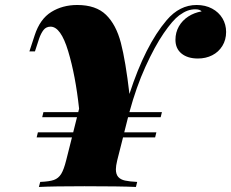

<svg xmlns="http://www.w3.org/2000/svg" viewBox="-20 -742 917 762"><path d="M877.4 -615.2Q877.4 -584 862.5 -559.8Q847.7 -535.6 822.3 -522.7Q796.9 -509.8 765.6 -509.8Q724.6 -509.8 700.4 -529.5Q676.3 -549.3 676.3 -584Q676.3 -613.3 689.9 -637.2Q703.6 -661.1 727.3 -676.5Q751 -691.9 780.3 -696.8Q772.9 -705.1 755.4 -705.1Q739.3 -705.1 724.4 -699.7Q709.5 -694.3 691.4 -681.2Q665.5 -662.1 629.6 -609.9Q593.8 -557.6 557.1 -476.8Q520.5 -396 493.7 -297.4V-296.9H622.6L617.7 -276.9H488.3L473.1 -216.8H600.6L595.7 -196.8H468.3L445.3 -106Q439.9 -83.5 439.9 -70.3Q439.9 -50.3 449.2 -39.8Q458.5 -29.3 476.3 -25.4Q494.1 -21.5 524.4 -20L519.5 0Q456.5 -2.9 315.4 -2.9Q192.9 -2.9 134.3 0L139.6 -20Q175.8 -21.5 193.8 -27.8Q211.9 -34.2 222.7 -51.5Q233.4 -68.8 242.7 -106L265.6 -196.8H125.5L130.4 -216.8H270.5L285.6 -276.9H147.5L152.3 -296.9H290.5L293.9 -310.5Q279.8 -441.9 250.5 -539.1Q221.2 -636.2 180.7 -636.2Q163.1 -636.2 152.8 -623Q142.6 -609.9 135.3 -588.9L118.7 -538.1H96.7L117.7 -602.1Q138.7 -666.5 183.3 -694.3Q228 -722.2 286.6 -722.2Q360.8 -722.2 400.9 -683.1Q440.9 -644 459.7 -572Q478.5 -500 493.7 -369.1Q556.2 -562 641.6 -662.1Q692.9 -722.2 760.3 -722.2Q794.9 -722.2 821.5 -708Q848.1 -693.8 862.8 -669.4Q877.4 -645 877.4 -615.2Z"/></svg>

Font: TypoPRO Playfair Display SC
Style: Italic
Weight: 900
Italic angle: -14°
Designer: Claus Eggers Sørensen
Foundry: Claus Eggers Sørensen
Version: Version 1.004;PS 001.004;hotconv 1.0.70;makeotf.lib2.5.58329